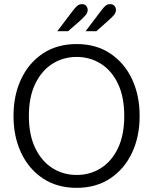

<svg xmlns="http://www.w3.org/2000/svg" viewBox="-20 -892 737 924"><path d="M349 12Q255 12 187 -33Q119 -78 82 -156Q45 -234 45 -334Q45 -434 82 -512Q119 -590 187 -635Q255 -680 349 -680Q442 -680 510 -635Q578 -590 615 -512Q652 -434 652 -334Q652 -234 615 -156Q578 -78 510 -33Q442 12 349 12ZM349 -50Q413 -50 465 -82.5Q517 -115 547.5 -178.5Q578 -242 578 -334Q578 -426 547.5 -489.5Q517 -553 465 -585.5Q413 -618 349 -618Q285 -618 233 -585.5Q181 -553 150 -489.5Q119 -426 119 -334Q119 -242 150 -178.5Q181 -115 233 -82.5Q285 -50 349 -50ZM256 -742 331 -841Q343 -857 352.5 -864.5Q362 -872 374 -872Q388 -872 395 -863.5Q402 -855 402 -844Q402 -832 393 -820.5Q384 -809 364 -791L308 -742ZM392 -742 467 -841Q479 -857 488 -864.5Q497 -872 510 -872Q524 -872 531 -863.5Q538 -855 538 -844Q538 -832 529 -820.5Q520 -809 499 -791L444 -742Z"/></svg>

Font: Atkinson Hyperlegible Next Light
Style: Regular
Weight: 300
Designer: Elliott Scott, Megan Eiswerth, Linus Boman, Theodore Petrosky, Letters from Sweden
Foundry: Applied Design Works, Letters from Sweden
Version: Version 2.001